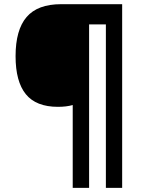

<svg xmlns="http://www.w3.org/2000/svg" viewBox="-20 -780 695 927"><path d="M569.8 127H491.2V-662.1H410.2V127H331.1V-272.9Q300.8 -264.2 259.8 -264.2Q154.3 -264.2 104.7 -325.2Q55.2 -386.2 55.2 -508.8Q55.2 -635.7 108.4 -697.8Q161.6 -759.8 274.9 -759.8H569.8Z"/></svg>

Font: Zoram GWebM
Style: Bold
Weight: 700
Foundry: Ascender Corporation
Version: Version 1.000